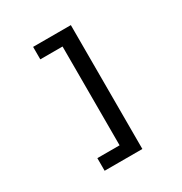

<svg xmlns="http://www.w3.org/2000/svg" viewBox="-183 -835 1016 1069"><g transform="rotate(-30 325.0 -301.0)"><path d="M423.8 97.2H181.2V16.1H324.2V-619.1H181.2V-699.2H423.8Z"/></g></svg>

Font: Azeret Mono
Style: Regular
Weight: 400
Designer: Martin Vácha
Foundry: Displaay
Version: Version 1.002